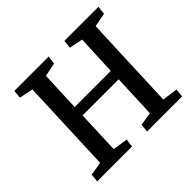

<svg xmlns="http://www.w3.org/2000/svg" viewBox="-163 -902 1101 1101"><g transform="rotate(-45 387.0 -351.5)"><path d="M547 -327H254L244 -64L335 -50L329 0H46L51 -50L133 -63L156 -636L72 -653L77 -703H355L349 -653L266 -636L256 -393H549L560 -636L477 -653L483 -703H759L753 -652L669 -636L646 -64L740 -51L735 0H450L456 -50L536 -63Z"/></g></svg>

Font: Literata 18pt Medium
Style: Italic
Weight: 500
Italic angle: -2°
Designer: Latin by Veronika Burian and Jose Scaglione. Greek by Irene Vlachou. Cyrillic by Vera Evstafieva
Foundry: TypeTogether
Version: Version 3.103;gftools[0.9.29]